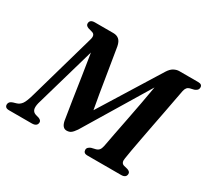

<svg xmlns="http://www.w3.org/2000/svg" viewBox="-147 -915 1216 1129"><g transform="rotate(30 461.5 -350.0)"><path d="M213.5 -27Q212 0 176.5 0H23.5Q6 0 -0.5 -6.8Q-7 -13.5 -6.5 -24Q-6 -43.5 19.5 -51.5L40 -57.5Q59.5 -63 73 -81Q86.5 -99 101.5 -153.5L228.5 -599.5Q239.5 -635.5 215 -643L185.5 -651.5Q166 -659 167 -674.5Q168 -700 201.5 -700H327Q350 -700 365 -687.2Q380 -674.5 386 -644Q400.5 -559.5 416.8 -456Q433 -352.5 452 -248.5L704.5 -655.5Q720.5 -681 738.8 -690.5Q757 -700 774 -700H901.5Q917.5 -700 924 -694Q930.5 -688 930 -677.5Q929.5 -666 922.2 -659.5Q915 -653 905 -649.5L877.5 -643Q855.5 -637 849.5 -607.5Q845 -584 837.2 -542.8Q829.5 -501.5 819.8 -450.5Q810 -399.5 799.5 -345.5Q789 -291.5 779.8 -241.8Q770.5 -192 763.5 -153.5Q756.5 -115 754 -95.5Q748 -63.5 770 -56L799 -48.5Q818.5 -41 817.5 -26.5Q816.5 0 783 0H555.5Q539 0 532.8 -6.5Q526.5 -13 526.5 -24Q527 -34 534 -40.2Q541 -46.5 550 -50L579 -57Q592.5 -60.5 600.2 -69.8Q608 -79 612 -98.5Q619 -138 629.5 -191.2Q640 -244.5 651.8 -304.8Q663.5 -365 675 -426.2Q686.5 -487.5 696 -544L431 -105Q415.5 -82.5 403.8 -74Q392 -65.5 374.5 -65.5Q345 -65.5 336 -109Q326 -168 315.2 -239.2Q304.5 -310.5 293 -386.2Q281.5 -462 269.5 -535L150.5 -122Q143.5 -93 148.8 -77.5Q154 -62 171.5 -56L195.5 -49Q214.5 -41 213.5 -27Z"/></g></svg>

Font: Fraunces 9pt S000 SemiBold
Style: Italic
Weight: 600
Italic angle: -16°
Version: Version 1.000; ttfautohint (v1.8.3)